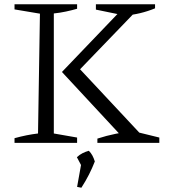

<svg xmlns="http://www.w3.org/2000/svg" viewBox="-20 -669 794 899"><path d="M48 0V-22Q77 -30 104.5 -35.5Q132 -41 158 -44L167 -605L48 -625V-649H341V-628Q317 -621 289 -615Q261 -609 232 -606V-44L341 -25V0ZM436 0V-20Q479 -34 521.5 -42.5Q564 -51 608 -54L726 -25V0ZM565 -596 429 -624V-649H706V-630Q672 -616 636.5 -607.5Q601 -599 565 -596ZM333 -322 334 -367 650 -29V-10H569L270 -332L564 -639H624L625 -625ZM341 206 362 89 424 87Q412 118 396.5 148.5Q381 179 361 210ZM368 120 340 67Q353 55 367 48Q381 41 396 37Q406 47 412.5 59Q419 71 424 87Z"/></svg>

Font: Piazzolla 24pt Light
Style: Regular
Weight: 300
Designer: Juan Pablo del Peral
Foundry: Huerta Tipografica
Version: Version 2.005